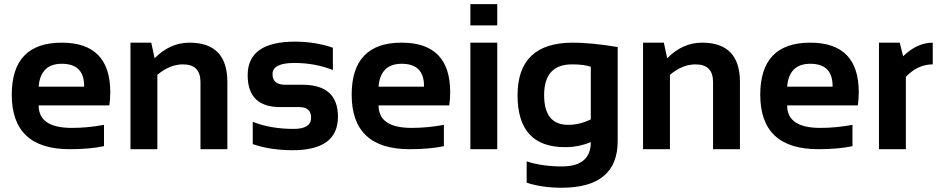

<svg xmlns="http://www.w3.org/2000/svg" viewBox="-20 -718 4521 924"><path d="M277.3 -512.7Q510.7 -512.7 510.7 -274.4Q510.7 -242.7 506.3 -210.9H166Q166 -102.5 325.2 -102.5Q402.8 -102.5 480.5 -117.2V-14.6Q412.6 0 315.4 0Q36.6 0 36.6 -262.2Q36.6 -512.7 277.3 -512.7ZM166 -300.8H384.8V-304.7Q384.8 -411.1 277.3 -411.1Q174.8 -411.1 166 -300.8Z M607.9 0V-512.7H708L724.1 -437.5Q797.9 -512.7 892.1 -512.7Q1074.2 -512.7 1074.2 -323.2V0H944.8V-323.2Q944.8 -408.2 860.4 -408.2Q797.4 -408.2 737.3 -357.9V0Z M1196.3 -24.4V-131.8Q1281.7 -97.7 1393.6 -97.7Q1477.1 -97.7 1477.1 -151.4Q1477.1 -202.6 1420.9 -202.6H1328.1Q1171.9 -202.6 1171.9 -356.4Q1171.9 -517.6 1399.9 -517.6Q1496.6 -517.6 1582 -488.3V-380.9Q1496.6 -415 1396.5 -415Q1291.5 -415 1291.5 -361.3Q1291.5 -310.1 1352.5 -310.1H1435.5Q1606.4 -310.1 1606.4 -156.2Q1606.4 4.9 1388.7 4.9Q1281.7 4.9 1196.3 -24.4Z M1913.1 -512.7Q2146.5 -512.7 2146.5 -274.4Q2146.5 -242.7 2142.1 -210.9H1801.8Q1801.8 -102.5 1960.9 -102.5Q2038.6 -102.5 2116.2 -117.2V-14.6Q2048.3 0 1951.2 0Q1672.4 0 1672.4 -262.2Q1672.4 -512.7 1913.1 -512.7ZM1801.8 -300.8H2020.5V-304.7Q2020.5 -411.1 1913.1 -411.1Q1810.5 -411.1 1801.8 -300.8Z M2373 -698.2V-595.7H2243.7V-698.2ZM2373 -512.7V0H2243.7V-512.7Z M2823.2 -396.5Q2791.5 -408.2 2732.9 -408.2Q2598.6 -408.2 2598.6 -260.3Q2598.6 -117.2 2714.4 -117.2Q2770 -117.2 2823.2 -143.6ZM2952.6 -39.1Q2952.6 185.5 2682.6 185.5Q2587.9 185.5 2514.6 161.1V58.6Q2589.4 83 2683.6 83Q2823.2 83 2823.2 -34.2Q2765.6 -9.8 2699.2 -9.8Q2470.7 -9.8 2470.7 -259.3Q2470.7 -512.7 2736.8 -512.7Q2826.2 -512.7 2952.6 -491.7Z M3074.7 0V-512.7H3174.8L3190.9 -437.5Q3264.6 -512.7 3358.9 -512.7Q3541 -512.7 3541 -323.2V0H3411.6V-323.2Q3411.6 -408.2 3327.1 -408.2Q3264.2 -408.2 3204.1 -357.9V0Z M3879.4 -512.7Q4112.8 -512.7 4112.8 -274.4Q4112.8 -242.7 4108.4 -210.9H3768.1Q3768.1 -102.5 3927.2 -102.5Q4004.9 -102.5 4082.5 -117.2V-14.6Q4014.6 0 3917.5 0Q3638.7 0 3638.7 -262.2Q3638.7 -512.7 3879.4 -512.7ZM3768.1 -300.8H3986.8V-304.7Q3986.8 -411.1 3879.4 -411.1Q3776.9 -411.1 3768.1 -300.8Z M4210 0V-512.7H4310.1L4326.2 -447.3Q4393.6 -512.7 4468.8 -512.7V-408.2Q4396.5 -408.2 4339.4 -348.1V0Z"/></svg>

Font: Voltera
Style: Bold
Weight: 700
Designer: Bernd Montag
Version: Version 1.301